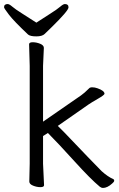

<svg xmlns="http://www.w3.org/2000/svg" viewBox="-25 -916 587 950"><path d="M155 -804Q190 -827 224 -848.5Q258 -870 273 -883Q288 -896 296 -896Q314 -896 314 -879.5Q314 -863 228 -779Q208 -760 196 -748Q184 -736 154.5 -736Q125 -736 114 -745Q44 -811 19.5 -843Q-5 -875 -5 -880Q-5 -896 13 -896Q21 -896 36 -883Q51 -870 85.5 -848.5Q120 -827 155 -804ZM120 -18 122 -106V-590L119 -697Q119 -707 137 -707Q155 -707 173.5 -699.5Q192 -692 192 -679L188 -590V-314L376 -444Q392 -455 416 -479Q420 -484 432 -484Q444 -484 458 -479Q492 -467 492 -452Q492 -446 459 -427Q426 -408 413 -399L261 -293Q290 -265 328.5 -224Q367 -183 407 -142Q447 -101 478 -69Q508 -42 535 -30Q540 -28 540 -22Q540 -16 530 -8Q506 14 484 14Q477 14 469 8Q424 -29 342.5 -119Q261 -209 212 -258L188 -243V-106L193 0Q193 10 175 10Q157 10 138.5 2.5Q120 -5 120 -18Z"/></svg>

Font: ToneOZ-Pinyin-WenKai-Regular
Style: Regular
Weight: 400
Designer: Fontworks Inc.
Foundry: ToneOZ
Version: Version 0.240331